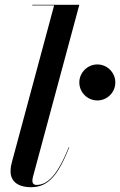

<svg xmlns="http://www.w3.org/2000/svg" viewBox="-20 -770 500 800"><path d="M268.5 -156 266.5 -156.5C218 -36.5 176.5 0.5 132 0.5C120 0.5 115 -6.5 115 -16.5C115 -20.5 115.5 -27 117 -32L310.5 -750H114.5V-747.5H205.5L30 -96C27.5 -87 24 -73 24 -56.5C24 -16.5 51.5 10 110 10C182.5 10 223.5 -43 268.5 -156ZM310.5 -426.5C310.5 -385 344.5 -351.5 385.5 -351.5C427 -351.5 460.5 -385 460.5 -426.5C460.5 -467.5 427 -501.5 385.5 -501.5C344.5 -501.5 310.5 -467.5 310.5 -426.5Z"/></svg>

Font: Bodoni* 72pt Medium
Style: Italic
Weight: 500
Italic angle: -13°
Version: Version 2.3